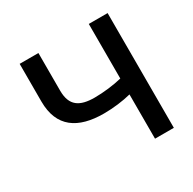

<svg xmlns="http://www.w3.org/2000/svg" viewBox="-159 -891 1059 1054"><g transform="rotate(-30 370.0 -363.5)"><path d="M93.8 -727.3V-488.6C93.8 -325.6 195.7 -259.6 358.7 -259.6C420.1 -259.6 482.2 -267.8 532 -280.5V0H651.3V-727.3H532V-381.4C480.8 -368.6 413.7 -360.8 358.7 -360.8C263.8 -360.8 212.7 -392.8 212.7 -488.6V-727.3Z"/></g></svg>

Font: Magic Ui Pro Semi Bold
Style: Regular
Weight: 600
Designer: Stefan Endress, Andreas Faust
Version: Version 1.000;FEAKit 1.0